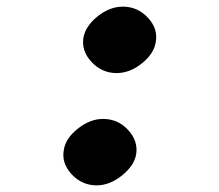

<svg xmlns="http://www.w3.org/2000/svg" viewBox="-20 -548 658 578"><path d="M331 -328Q287 -328 256 -361Q225 -394 231 -434Q237 -469 273.5 -498.5Q310 -528 350 -528Q394 -528 425 -495Q456 -462 449 -422Q444 -387 407.5 -357.5Q371 -328 331 -328ZM271 10Q227 10 196 -23Q165 -56 172 -96Q177 -131 214 -160.5Q251 -190 290 -190Q335 -190 365.5 -157Q396 -124 390 -84Q384 -49 347 -19.5Q310 10 271 10Z"/></svg>

Font: Hermit
Style: Bold Italic
Weight: 700
Italic angle: -10°
Designer: Pablo Caro
Version: Version 2.000;PS 002.000;hotconv 1.0.88;makeotf.lib2.5.64775